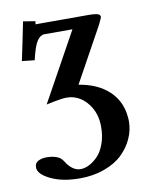

<svg xmlns="http://www.w3.org/2000/svg" viewBox="-79 -511 608 795"><g transform="rotate(-10 225.0 -113.5)"><path d="M123 -439.9Q123 -433.1 121.1 -433.1H329.1H348.1Q361.3 -433.1 375 -431.2Q394 -428.7 394 -416Q394 -413.6 380.9 -386.2L253.9 -155.8Q333 -143.1 379.6 -99.4Q426.3 -55.7 432.1 11.2Q433.1 17.1 433.1 29.8Q433.1 66.9 417.2 101.8Q401.4 136.7 372.3 164.8Q343.3 192.9 296.4 210Q249.5 227.1 192.9 227.1Q119.6 227.1 70.3 203.1Q21 179.2 21 150.9Q21 132.8 35.9 125Q50.8 117.2 70.8 117.2Q101.1 117.2 120.1 127Q130.9 131.8 141.1 147Q151.4 165 167.5 177.5Q183.6 189.9 202.1 189.9Q219.2 189.9 238 180.7Q256.8 171.4 274.7 153.3Q292.5 135.3 304.2 103.3Q315.9 71.3 315.9 30.8Q315.9 -24.4 286.1 -64Q256.3 -103.5 211.9 -110.8Q209 -110.8 202.9 -111.3Q196.8 -111.8 193.8 -111.8Q173.8 -111.8 109.9 -98.1L269 -386.2H150.9Q134.3 -386.2 120.4 -366.2Q106.4 -346.2 92.8 -287.1L40 -293Q45.9 -320.3 56.9 -373.8Q67.9 -427.2 73.2 -454.1L124 -445.8Q123 -443.8 123 -439.9Z"/></g></svg>

Font: Common Serif
Style: Bold
Weight: 700
Designer: Philipp H. Poll, Khaled Hosny
Foundry: Stefan Peev, Context Ltd.
Version: Version 1.026